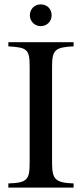

<svg xmlns="http://www.w3.org/2000/svg" viewBox="-20 -854 373 874"><path d="M215 -784C215 -812 196 -834 165 -834C135 -834 116 -811 116 -784C116 -757 138 -735 165 -735C192 -735 215 -755 215 -784ZM315 0V-19C233 -22 217 -37 217 -112V-551C217 -627 231 -639 315 -643V-662H18V-643C103 -638 115 -630 115 -551V-112C115 -34 102 -22 18 -19V0Z"/></svg>

Font: STIX Math
Style: Regular
Weight: 400
Designer: MicroPress Inc., with final additions and corrections provided by Coen Hoffman, Elsevier (retired)
Version: Version 1.1.0